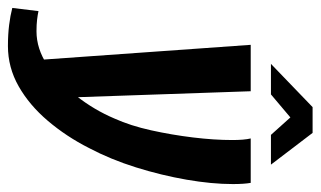

<svg xmlns="http://www.w3.org/2000/svg" viewBox="-237 -509 808 484"><g transform="rotate(90 167.0 -267.0)"><path d="M41 117Q12 117 -12 114Q-36 111 -55 106L-47 40Q-38 42 -25.5 43.5Q-13 45 4 45Q48 45 89.5 17.5Q131 -10 166.5 -55Q202 -100 224 -152Q242 -192 253.5 -244Q265 -296 271.5 -349.5Q278 -403 278 -449Q278 -463 277 -475Q276 -487 274 -495H386Q389 -478 389 -450Q389 -397 378 -333.5Q367 -270 347 -206Q327 -142 298 -87Q269 -30 229.5 16.5Q190 63 142.5 90Q95 117 41 117ZM77 53 38 -495H155L172 -1ZM86 -546 195 -651H260L340 -546H265L221 -595L163 -546Z"/></g></svg>

Font: Alumni Sans
Style: Bold Italic
Weight: 700
Italic angle: -8°
Designer: Robert E. Leuschke
Foundry: Robert E. Leuschke
Version: Version 1.016